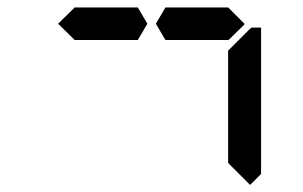

<svg xmlns="http://www.w3.org/2000/svg" viewBox="-20 -567 856 542"><path d="M685 -485 690 -489H717V-76L686 -45L624 -107V-113V-218V-424ZM144 -500 192 -547V-546H328H369L396 -500L369 -454H212H209H192V-453ZM624 -546 671 -499 624 -453V-454H606H604H475H454H447L420 -500L447 -546H454H475H488Z"/></svg>

Font: DSEG14 Classic
Style: Regular
Weight: 400
Designer: Keshikan(Twitter:@keshinomi_88pro)
Version: Version 0.46